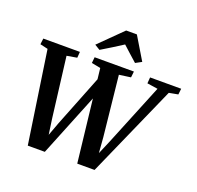

<svg xmlns="http://www.w3.org/2000/svg" viewBox="-165 -1173 1391 1355"><g transform="rotate(20 530.5 -495.5)"><path d="M181 4.5 78.5 -685 20 -698.5 25.5 -743H300.5L297 -698L221 -685L277 -234L301.5 -62H273L331 -219L493.5 -629.5L516.5 -509L309 4.5ZM552.5 4.5 474 -685.5 406.5 -698.5 411 -743H706L701 -697.5L614 -685.5L661.5 -233.5L675 -62L647.5 -63L715 -222L904 -685.5L824 -697.5L827.5 -743H1061L1056 -698.5L988.5 -686L682.5 4.5ZM385 -828 555.5 -996.5H636L738 -827L692.5 -802.5Q664.5 -827 637 -852Q609.5 -877 582.5 -901.5Q544 -876.5 504.5 -852Q465 -827.5 425 -803.5Z"/></g></svg>

Font: Merriweather 36pt
Style: Bold Italic
Weight: 700
Italic angle: -7.8°
Version: Version 2.101